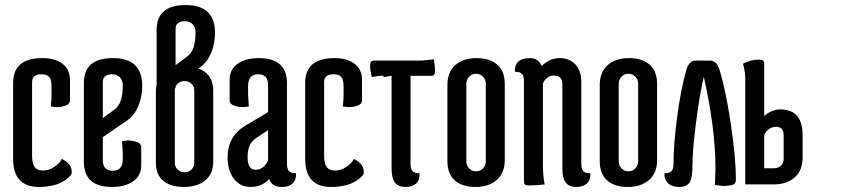

<svg xmlns="http://www.w3.org/2000/svg" viewBox="-20 -730 3354 760"><path d="M224 -101Q264 -83 264 -49Q264 -38 255 -31Q215 10 134 10Q32 10 32 -102V-402Q32 -500 148 -500Q199 -500 228 -477Q257 -454 257 -415V-333Q257 -316 233 -310Q221 -306 207.5 -306Q194 -306 181 -309Q184 -331 184 -356V-389Q184 -414 175 -425Q166 -436 144 -436Q107 -436 107 -405V-114Q107 -83 117 -69Q127 -55 150.5 -55Q174 -55 196 -70Q218 -85 224 -101Z M466 -393Q466 -413 454 -424.5Q442 -436 424 -436Q387 -436 387 -405V-262L435 -298Q466 -321 466 -393ZM312 -89V-402Q312 -500 427.5 -500Q543 -500 543 -390Q543 -346 527 -309Q511 -272 483 -253L387 -187V-96Q387 -54 426.5 -54Q466 -54 466 -101V-124L463 -171Q476 -174 489.5 -174Q503 -174 515 -170Q539 -164 539 -147V-75Q539 -35 507.5 -12.5Q476 10 424 10Q312 10 312 -89Z M754 -603Q754 -623 742 -634.5Q730 -646 712 -646Q675 -646 675 -615V-472L723 -508Q754 -531 754 -603ZM600 -612Q600 -710 715.5 -710Q831 -710 831 -600Q831 -556 815 -519Q799 -482 771 -463L675 -397V-382L600 -381ZM597 -85V-368Q597 -415 628 -441Q659 -467 712 -467Q765 -467 794.5 -442.5Q824 -418 824 -372V-89Q824 -42 792.5 -16Q761 10 708 10Q655 10 626 -14.5Q597 -39 597 -85ZM672 -372V-85Q672 -70 683 -59Q694 -48 710.5 -48Q727 -48 738 -59Q749 -70 749 -85V-372Q749 -388 738 -398.5Q727 -409 710.5 -409Q694 -409 683 -398.5Q672 -388 672 -372Z M993 -183Q960 -161 960 -109.5Q960 -58 991.5 -58Q1023 -58 1041 -94V-215ZM1004 -500Q1116 -500 1116 -401V-83Q1116 -62 1123.5 -53Q1131 -44 1152 -44Q1153 -18 1138.5 -4Q1124 10 1097 10Q1055 10 1046 -21Q1015 10 973 10Q931 10 906 -22Q881 -54 881 -108Q881 -190 950 -232L1041 -286V-394Q1041 -436 1001.5 -436Q962 -436 962 -389V-356L965 -309Q952 -306 938.5 -306Q925 -306 913 -310Q889 -316 889 -333V-415Q889 -455 920.5 -477.5Q952 -500 1004 -500Z M1380 -101Q1420 -83 1420 -49Q1420 -38 1411 -31Q1371 10 1290 10Q1188 10 1188 -102V-402Q1188 -500 1304 -500Q1355 -500 1384 -477Q1413 -454 1413 -415V-333Q1413 -316 1389 -310Q1377 -306 1363.5 -306Q1350 -306 1337 -309Q1340 -331 1340 -356V-389Q1340 -414 1331 -425Q1322 -436 1300 -436Q1263 -436 1263 -405V-114Q1263 -83 1273 -69Q1283 -55 1306.5 -55Q1330 -55 1352 -70Q1374 -85 1380 -101Z M1483 -430 1452 -425Q1445 -451 1445 -470.5Q1445 -490 1458 -490H1485H1558H1645L1697 -495Q1702 -469 1702 -449.5Q1702 -430 1689 -430H1558ZM1505 -490H1605V-83Q1605 -62 1612.5 -53Q1620 -44 1641 -44Q1642 -18 1627.5 -4Q1613 10 1585 10Q1557 10 1543.5 -7Q1530 -24 1530 -63V-430L1499 -425Q1492 -451 1492 -470.5Q1492 -490 1505 -490Z M1751 -92V-394Q1751 -444 1782 -472Q1813 -500 1866 -500Q1919 -500 1948.5 -474Q1978 -448 1978 -398V-96Q1978 -46 1946.5 -18Q1915 10 1862 10Q1809 10 1780 -16Q1751 -42 1751 -92ZM1826 -398V-92Q1826 -75 1837 -63.5Q1848 -52 1864.5 -52Q1881 -52 1892 -63.5Q1903 -75 1903 -92V-398Q1903 -415 1892 -426.5Q1881 -438 1864.5 -438Q1848 -438 1837 -426.5Q1826 -415 1826 -398Z M2129 -82Q2129 -33 2136 0Q2106 4 2071 4Q2054 4 2054 -11V-407Q2054 -428 2046.5 -437Q2039 -446 2018 -446Q2017 -472 2031.5 -486Q2046 -500 2078 -500Q2110 -500 2124 -469Q2157 -500 2195.5 -500Q2234 -500 2257.5 -475Q2281 -450 2281 -404V-83Q2281 -62 2288.5 -53Q2296 -44 2317 -44Q2318 -18 2303.5 -4Q2289 10 2261 10Q2233 10 2219.5 -7Q2206 -24 2206 -63V-398Q2206 -431 2172 -431Q2144 -431 2129 -400Z M2354 -92V-394Q2354 -444 2385 -472Q2416 -500 2469 -500Q2522 -500 2551.5 -474Q2581 -448 2581 -398V-96Q2581 -46 2549.5 -18Q2518 10 2465 10Q2412 10 2383 -16Q2354 -42 2354 -92ZM2429 -398V-92Q2429 -75 2440 -63.5Q2451 -52 2467.5 -52Q2484 -52 2495 -63.5Q2506 -75 2506 -92V-398Q2506 -415 2495 -426.5Q2484 -438 2467.5 -438Q2451 -438 2440 -426.5Q2429 -415 2429 -398Z M2610 -44Q2631 -44 2638.5 -53Q2646 -62 2646 -83Q2646 -157 2660.5 -267.5Q2675 -378 2697 -454Q2708 -490 2733 -490H2792Q2817 -490 2828 -454Q2853 -373 2873 -238Q2893 -103 2893 -18Q2893 -2 2878.5 2Q2864 6 2846.5 6Q2829 6 2810 2L2812 -63Q2812 -221 2766 -426Q2749 -355 2735 -244Q2721 -133 2721 -77.5Q2721 -22 2708.5 -6Q2696 10 2668 10Q2640 10 2624.5 -4.5Q2609 -19 2610 -44Z M2930 -417Q2930 -447 2921 -478Q2951 -494 2985 -494Q3005 -494 3005 -479V-271Q3036 -297 3069 -297Q3157 -297 3157 -195V-106Q3157 -56 3126 -28Q3095 0 3042 0H2930ZM3005 -64H3044Q3061 -64 3072 -75Q3082 -85 3082 -102V-194Q3082 -228 3052 -228Q3022 -228 3005 -197Z"/></svg>

Font: el_Medula One
Style: Regular
Weight: 400
Designer: Luciano Vergara
Foundry: Luciano Vergara
Version: Version 1.002 August 17, 2020